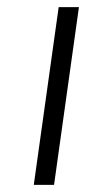

<svg xmlns="http://www.w3.org/2000/svg" viewBox="-20 -520 249 540"><path d="M75 0H132L202 -500H145Z"/></svg>

Font: Unageo
Style: Light-Italic
Weight: 300
Designer: Richard Sepsi
Foundry: Richard Sepsi
Version: Version 2.000